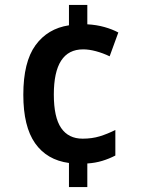

<svg xmlns="http://www.w3.org/2000/svg" viewBox="-20 -744 569 774"><path d="M332 -646Q369 -644 401 -635Q433 -626 457 -613L422 -517Q395 -530 367 -537.5Q339 -545 315 -545Q197 -545 197 -363Q197 -271 226.5 -228Q256 -185 313 -185Q351 -185 382 -194.5Q413 -204 445 -220V-117Q420 -104 392 -95.5Q364 -87 332 -85V10H258V-87Q169 -99 121.5 -166.5Q74 -234 74 -362Q74 -494 123 -561.5Q172 -629 258 -642V-724H332Z"/></svg>

Font: Noto Sans Arabic UI SmCn SmBd
Style: Regular
Weight: 600
Width: 4
Designer: Monotype Design Team, Nadine Chahine and Nizar Qandah
Foundry: Monotype Imaging Inc.
Version: Version 2.010; ttfautohint (v1.8.4.7-5d5b)